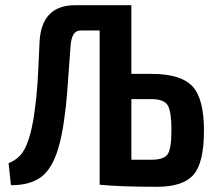

<svg xmlns="http://www.w3.org/2000/svg" viewBox="-20 -710 831 738"><path d="M485 -426H562Q675 -426 719.5 -378.5Q764 -331 764 -208Q764 -84 723.5 -38Q683 8 584 8Q441 8 363 0V-593H293Q272 -593 262.5 -577.5Q253 -562 251 -530Q241 -391 237.5 -346Q234 -301 225.5 -242Q217 -183 204 -140Q181 -62 138.5 -30Q96 2 22 2L13 -83Q39 -93 57.5 -112.5Q76 -132 90 -174Q104 -216 112.5 -278.5Q121 -341 124 -386.5Q127 -432 132 -548Q139 -690 269 -690H485ZM485 -96H562Q611 -96 625 -118Q639 -140 639 -211Q639 -280 625 -304.5Q611 -329 562 -329H485Z"/></svg>

Font: Exo 2 Semi Bold Condensed
Style: Regular
Weight: 600
Width: 3
Designer: Natanael Gama
Version: Version 1.001;PS 001.001;hotconv 1.0.70;makeotf.lib2.5.58329